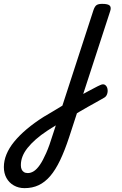

<svg xmlns="http://www.w3.org/2000/svg" viewBox="-294 -535 630 994"><path d="M82 -16Q102 -29 122 -40.5Q142 -52 160.5 -61.5Q179 -71 195.5 -80Q212 -89 226 -95Q241 -102 250.5 -95Q260 -88 262.5 -74.5Q265 -61 260.5 -48Q256 -35 245 -29Q226 -18 204.5 -6Q183 6 160.5 18.5Q138 31 115.5 44.5Q93 58 70 72ZM-167 439Q-198 439 -222.5 425Q-247 411 -260.5 386.5Q-274 362 -274 330Q-274 297 -260.5 264Q-247 231 -220.5 198.5Q-194 166 -155.5 133.5Q-117 101 -68 70Q-43 56 -19 41Q5 26 29 12L190 -483Q197 -503 206.5 -509Q216 -515 235 -515Q266 -515 274.5 -505.5Q283 -496 276 -476L64 175Q41 245 17 295Q-7 345 -34 376.5Q-61 408 -93.5 423.5Q-126 439 -167 439ZM-150 361Q-134 361 -118.5 351Q-103 341 -87.5 318.5Q-72 296 -55 257.5Q-38 219 -21 163L-5 114Q-16 121 -27 127.5Q-38 134 -48 141Q-83 164 -108.5 186.5Q-134 209 -151.5 231Q-169 253 -177.5 275Q-186 297 -186 320Q-186 333 -182 342Q-178 351 -170 356Q-162 361 -150 361Z"/></svg>

Font: Playwrite DE LA
Style: Regular
Weight: 400
Designer: Veronika Burian, José Scaglione
Foundry: TypeTogether
Version: Version 1.002